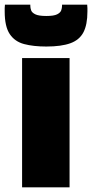

<svg xmlns="http://www.w3.org/2000/svg" viewBox="-68 -797 392 817"><path d="M26 0V-550H228V0ZM129 -599Q74 -599 34.5 -609.5Q-5 -620 -26.5 -652Q-48 -684 -48 -748Q-48 -755 -48 -762.5Q-48 -770 -47 -777H61Q61 -776 61 -775Q61 -774 61 -772Q61 -763 64.5 -753Q68 -743 82.5 -736Q97 -729 129 -729Q161 -729 175 -736Q189 -743 192.5 -753Q196 -763 196 -772Q196 -774 196 -775Q196 -776 196 -777H303Q304 -770 304 -762.5Q304 -755 304 -748Q304 -692 287 -659.5Q270 -627 231.5 -613Q193 -599 129 -599Z"/></svg>

Font: Georama SemiCondensed Black
Style: Regular
Weight: 900
Width: 4
Designer: Jean-Baptiste Levee
Foundry: Production Type
Version: Version 1.001